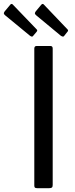

<svg xmlns="http://www.w3.org/2000/svg" viewBox="-82 -982 392 1002"><path d="M181 -742Q193 -742 193 -729V-17Q193 -7 189 -3.5Q185 0 175 0H112Q103 0 100 -3Q97 -6 97 -14V-728Q97 -742 109 -742ZM-28 -958Q-21 -965 -15 -958L109 -829Q116 -823 108 -815L92 -796Q89 -791 85 -791Q81 -791 75 -795L-55 -902Q-62 -908 -62 -912Q-62 -916 -58 -922ZM134 -958Q141 -965 147 -958L270 -829Q277 -823 269 -815L254 -796Q251 -791 247 -791Q243 -791 236 -795L107 -902Q100 -908 100 -912Q100 -916 104 -922Z"/></svg>

Font: Libre Franklin
Style: Regular
Weight: 400
Designer: Pablo Impallari, Rodrigo Fuenzalida, Nhung Nguyen
Foundry: Impallari Type
Version: Version 3.000